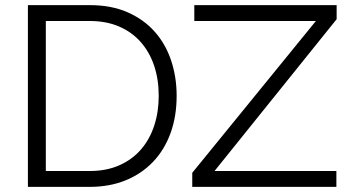

<svg xmlns="http://www.w3.org/2000/svg" viewBox="-20 -730 1369 750"><path d="M731 -55 1214 -648H739V-710H1295V-655L818 -62H1294V0H731ZM89 0V-710H330Q415 -710 478.5 -682Q542 -654 584.5 -606Q627 -558 648.5 -493.5Q670 -429 670 -356Q670 -275 646 -209.5Q622 -144 577.5 -97.5Q533 -51 470.5 -25.5Q408 0 330 0ZM600 -356Q600 -420 582 -473.5Q564 -527 529.5 -566Q495 -605 445 -626.5Q395 -648 330 -648H159V-62H330Q396 -62 446.5 -84.5Q497 -107 531 -146.5Q565 -186 582.5 -239.5Q600 -293 600 -356Z"/></svg>

Font: Boldmen
Style: Regular
Weight: 400
Designer: Matt McInerney, Pablo Impallari, Rodrigo Fuenzalida
Foundry: LIVING CONCEPT
Version: Version 1.000